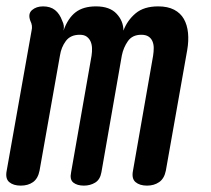

<svg xmlns="http://www.w3.org/2000/svg" viewBox="-43 -580 663 602"><path d="M22 2Q-1 2 -14 -9Q-27 -20 -22 -45L56 -484Q58 -492 57 -499.5Q56 -507 52 -515Q44 -537 57.5 -548.5Q71 -560 92 -560Q115 -560 129.5 -548.5Q144 -537 152 -515Q156 -507 157 -499.5Q158 -492 156 -484Q170 -523 194 -541.5Q218 -560 258 -560Q301 -560 322.5 -537Q344 -514 344 -484Q356 -516 382 -538Q408 -560 453 -560Q483 -560 503 -549.5Q523 -539 533.5 -520.5Q544 -502 546.5 -477Q549 -452 544 -423L477 -45Q472 -20 456 -9Q440 2 418 2Q395 2 382 -9Q369 -20 374 -45L437 -405Q439 -418 439 -429.5Q439 -441 435 -450.5Q431 -460 422.5 -465.5Q414 -471 400 -471Q372 -471 358 -451Q344 -431 339 -406L275 -40Q271 -17 255.5 -7.5Q240 2 220 2Q199 2 187 -7.5Q175 -17 180 -40L244 -405Q246 -418 245.5 -429.5Q245 -441 241 -450Q237 -459 229 -465Q221 -471 207 -471Q178 -471 163.5 -451.5Q149 -432 145 -406L81 -45Q76 -20 60.5 -9Q45 2 22 2Z"/></svg>

Font: Maple Mono Medium
Style: Italic
Weight: 500
Italic angle: -10°
Monospace: yes
Designer: subframe7536
Version: Version 7.000